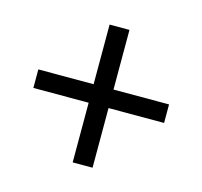

<svg xmlns="http://www.w3.org/2000/svg" viewBox="-81 -710 716 681"><g transform="rotate(15 277.5 -369.0)"><path d="M241 -116H314V-335H518V-403H314V-622H241V-403H38V-335H241Z"/></g></svg>

Font: Noto Sans KR
Style: Regular
Weight: 400
Designer: Ryoko NISHIZUKA 西塚涼子 (kana, bopomofo & ideographs); Paul D. Hunt (Latin, Greek & Cyrillic); Sandoll Communications 산돌커뮤니
Foundry: Adobe
Version: Version 2.004;hotconv 1.0.118;makeotfexe 2.5.65603